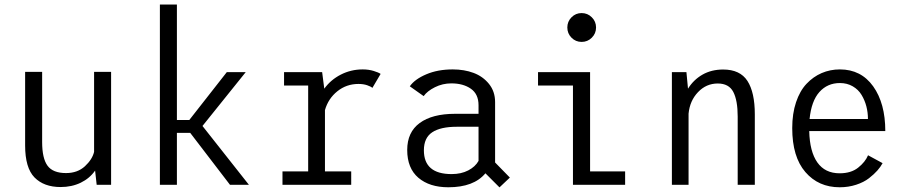

<svg xmlns="http://www.w3.org/2000/svg" viewBox="-20 -820 4030 852"><path d="M249 10Q175 10 133.2 -32.5Q91.5 -75 91.5 -174.5V-501H167V-190Q167 -117 191 -84.5Q215 -52 273 -52Q324 -52 356.8 -82.2Q389.5 -112.5 397.5 -146V-501H473V0H409L402 -63Q378 -28.5 338.2 -9.2Q298.5 10 249 10Z M1000.5 0 824 -230.5H765V0H689.5V-800H765V-287.5H820L986.5 -500H1070.5L878.5 -261L1084.5 0Z M1422 -59.5H1538.5V0H1233.5V-59.5H1347.5V-440.5H1240.5V-500H1409.5L1419 -426.5Q1447.5 -466 1492.5 -489Q1537.5 -512 1589.5 -512Q1616 -512 1638 -505.2Q1660 -498.5 1669 -492L1632.5 -430Q1626 -436 1609.2 -441.8Q1592.5 -447.5 1570.5 -447.5Q1517.5 -447.5 1477 -415Q1436.5 -382.5 1422 -331.5Z M2196.5 11.5 2134 -51Q2082.5 11 1969.5 11Q1886 11 1836.5 -31.2Q1787 -73.5 1787 -154.5Q1787 -233.5 1842.5 -274.2Q1898 -315 1999.5 -315H2103.5V-353Q2103.5 -402.5 2069.5 -426.2Q2035.5 -450 1983 -450Q1944 -450 1910 -433Q1876 -416 1860 -393.5L1798.5 -437Q1820.5 -468.5 1871.5 -490.2Q1922.5 -512 1989 -512Q2040 -512 2081.5 -496.5Q2123 -481 2150 -447.5Q2177 -414 2177 -367V-99L2242.5 -32ZM1984 -47.5Q2026.5 -47.5 2057.8 -63.8Q2089 -80 2103.5 -106V-257.5H2007Q1935 -257.5 1898 -233Q1861 -208.5 1861 -153Q1861 -47.5 1984 -47.5Z M2606.2 -652.8Q2587.5 -634 2561 -634Q2534.5 -634 2516 -652.8Q2497.5 -671.5 2497.5 -698Q2497.5 -724.5 2516 -743.2Q2534.5 -762 2561 -762Q2587.5 -762 2606.2 -743.2Q2625 -724.5 2625 -698Q2625 -671.5 2606.2 -652.8ZM2598.5 -59.5H2754V0H2522.5V-440.5H2367.5V-500H2598.5Z M2961.5 0V-500H3026L3033 -426.5Q3057.5 -466 3097.2 -488.8Q3137 -511.5 3189 -511.5Q3264 -511.5 3296.8 -460.8Q3329.5 -410 3329.5 -312.5V0H3253.5V-302.5Q3253.5 -374.5 3234 -412Q3214.5 -449.5 3165 -449.5Q3114 -449.5 3077.5 -411.2Q3041 -373 3035.5 -315.5V0Z M3896.5 -96Q3888 -80 3873.5 -63.5Q3859 -47 3836.2 -29.2Q3813.5 -11.5 3779.2 -0.2Q3745 11 3706 11Q3612 11 3553.8 -56.5Q3495.5 -124 3495.5 -251.5Q3495.5 -316 3512.5 -366.5Q3529.5 -417 3559 -448.2Q3588.5 -479.5 3626.2 -495.8Q3664 -512 3707 -512Q3801 -512 3854.8 -436.8Q3908.5 -361.5 3908.5 -238.5H3571Q3573 -147.5 3607 -99.2Q3641 -51 3706 -51Q3756.5 -51 3788 -76Q3819.5 -101 3832 -131ZM3707 -451.5Q3652 -451.5 3616.2 -411.8Q3580.5 -372 3572.5 -292H3831.5Q3831.5 -321 3824.5 -348Q3817.5 -375 3803.2 -398.8Q3789 -422.5 3764 -437Q3739 -451.5 3707 -451.5Z"/></svg>

Font: League Mono Narrow Light
Style: Regular
Weight: 300
Width: 3
Designer: Tyler Finck
Foundry: The League of Moveable Type / Tyler Finck
Version: Version 2.210